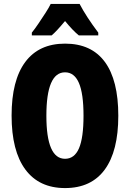

<svg xmlns="http://www.w3.org/2000/svg" viewBox="-20 -1013 661 977"><path d="M582 -424Q582 -244 513 -150Q444 -56 311 -56Q179 -56 109 -150.5Q39 -245 39 -425Q39 -604 108.5 -697.5Q178 -791 311 -791Q445 -791 513.5 -698Q582 -605 582 -424ZM216 -424Q216 -205 311 -205Q359 -205 382 -258.5Q405 -312 405 -424Q405 -537 381.5 -591Q358 -645 311 -645Q216 -645 216 -424ZM385 -993Q419 -928 480 -847V-833H381Q351 -857 311 -906Q267 -853 243 -833H142V-847Q156 -864 175 -892Q194 -920 212 -948Q230 -976 238 -993Z"/></svg>

Font: Noto Sans Malayalam UI ExtraCondensed Black
Style: Regular
Weight: 900
Width: 2
Designer: Jelle Bosma - Monotype Design Team
Foundry: Monotype Imaging Inc.
Version: Version 2.104; ttfautohint (v1.8.4.7-5d5b)